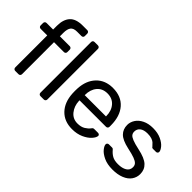

<svg xmlns="http://www.w3.org/2000/svg" viewBox="-46 -1256 1781 1781"><g transform="rotate(45 844.5 -365.0)"><path d="M18.1 -464.8V-497.1Q18.1 -506.8 24.4 -513.4Q30.8 -520 41 -520H127V-569.8Q127 -650.9 166.5 -695.6Q206.1 -740.2 295.9 -740.2H355Q364.7 -740.2 371.3 -733.6Q377.9 -727.1 377.9 -716.8V-685.1Q377.9 -675.3 371.6 -669.2Q365.2 -663.1 355 -663.1H297.9Q252 -663.1 233.9 -639.2Q215.8 -615.2 215.8 -564.9V-520H345.2Q355 -520 361.6 -513.4Q368.2 -506.8 368.2 -497.1V-464.8Q368.2 -455.1 361.6 -449Q355 -442.9 345.2 -442.9H215.8V-22.9Q215.8 -13.2 209.5 -6.6Q203.1 0 192.9 0H149.9Q140.1 0 133.5 -6.6Q127 -13.2 127 -22.9V-442.9H41Q31.2 -442.9 24.7 -449Q18.1 -455.1 18.1 -464.8Z M458 -22.9V-687Q458 -698.2 464.4 -704.1Q470.7 -710 481 -710H524.9Q534.7 -710 541.3 -703.4Q547.9 -696.8 547.9 -687V-22.9Q547.9 -13.2 541.3 -6.6Q534.7 0 524.9 0H481Q470.7 0 464.4 -6.6Q458 -13.2 458 -22.9Z M672.4 -261.2 673.3 -293.9Q679.2 -401.9 740.5 -465.8Q801.8 -529.8 903.3 -529.8Q1013.2 -529.8 1074 -460Q1134.8 -390.1 1134.8 -270V-252Q1134.8 -242.2 1128.2 -235.6Q1121.6 -229 1111.3 -229H764.6V-220.2Q767.6 -155.3 804.7 -109.1Q841.8 -63 902.3 -63Q949.2 -63 979 -81.5Q1008.8 -100.1 1023.4 -120.1Q1032.2 -132.3 1037.4 -134.8Q1042.5 -137.2 1054.7 -137.2H1098.6Q1107.4 -137.2 1114 -132.1Q1120.6 -127 1120.6 -119.1Q1120.6 -97.2 1093.5 -66.2Q1066.4 -35.2 1017.1 -12.7Q967.8 9.8 903.3 9.8Q801.8 9.8 740.7 -53.7Q679.7 -117.2 673.3 -227.1ZM764.6 -296.9H1043.5V-299.8Q1043.5 -369.6 1005.6 -413.8Q967.8 -458 903.3 -458Q838.4 -458 801.5 -414.1Q764.6 -370.1 764.6 -299.8Z M1224.1 -111.8Q1224.1 -121.6 1231.2 -127.2Q1238.3 -132.8 1246.1 -132.8H1288.1Q1293.9 -132.8 1297.6 -130.9Q1301.3 -128.9 1307.1 -122.1Q1330.1 -94.2 1358.6 -78.1Q1387.2 -62 1435.1 -62Q1489.3 -62 1521.7 -82Q1554.2 -102.1 1554.2 -140.1Q1554.2 -165 1540.3 -179.9Q1526.4 -194.8 1493.7 -207Q1460.9 -219.2 1397 -232.9Q1310.1 -252 1274.2 -288.1Q1238.3 -324.2 1238.3 -380.9Q1238.3 -418 1260.3 -452.4Q1282.2 -486.8 1325.7 -508.3Q1369.1 -529.8 1429.2 -529.8Q1492.2 -529.8 1536.6 -508.8Q1581.1 -487.8 1603.5 -460Q1626 -432.1 1626 -413.1Q1626 -404.3 1619.6 -398.2Q1613.3 -392.1 1604 -392.1H1565.9Q1551.8 -392.1 1546.4 -402.8Q1529.3 -421.9 1517.8 -432.4Q1506.3 -442.9 1484.1 -450.4Q1461.9 -458 1429.2 -458Q1380.4 -458 1354.2 -437.5Q1328.1 -417 1328.1 -382.8Q1328.1 -361.8 1339.1 -347.4Q1350.1 -333 1381.1 -320.6Q1412.1 -308.1 1473.1 -294.9Q1568.4 -274.9 1607.7 -238Q1647 -201.2 1647 -143.1Q1647 -100.1 1622.6 -64.9Q1598.1 -29.8 1549.6 -10Q1501 9.8 1434.1 9.8Q1365.2 9.8 1317.6 -12.7Q1270 -35.2 1247.1 -64Q1224.1 -92.8 1224.1 -111.8Z"/></g></svg>

Font: Rubik AZ
Style: Regular
Weight: 400
Designer: Hubert and Fischer
Foundry: Hubert & Fischer
Version: Version 2.000